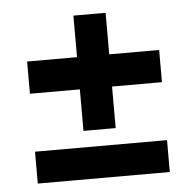

<svg xmlns="http://www.w3.org/2000/svg" viewBox="-43 -611 598 594"><g transform="rotate(-5 256.0 -314.0)"><path d="M206 -210V-339H51V-439H206V-568H306V-439H461V-339H306V-210ZM51 -60V-159H461V-60Z"/></g></svg>

Font: Piazzolla SC
Style: Bold
Weight: 700
Designer: Juan Pablo del Peral
Foundry: Huerta Tipografica
Version: Version 1.330